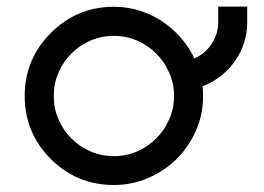

<svg xmlns="http://www.w3.org/2000/svg" viewBox="-20 -542 776 565"><path d="M314.9 2.4Q206.1 2.4 129.4 -74.2Q52.7 -150.9 52.7 -259.8Q52.7 -368.2 129.4 -444.8Q206.5 -522 314.9 -522Q368.7 -522 416.3 -501.2Q463.9 -480.5 499.5 -444.3Q531.7 -412.1 552.2 -370.1Q572.8 -379.4 587.9 -394.5Q604 -410.6 613 -431.6Q622.1 -452.6 622.1 -476.6V-522.5H707.5V-476.6Q707.5 -435.5 691.7 -398.9Q675.8 -362.3 648.4 -335Q621.1 -307.6 584.5 -291.5L576.2 -288.1Q577.6 -274.4 577.6 -259.8Q577.6 -205.6 556.9 -158Q536.1 -110.4 500.2 -74.7Q464.4 -39.1 416.5 -18.3Q368.7 2.4 314.9 2.4ZM314.9 -82.5Q351.1 -82.5 383.3 -96.4Q415.5 -110.4 439.7 -134.5Q463.9 -158.7 478 -190.9Q492.2 -223.1 492.2 -259.8Q492.2 -295.9 478 -328.1Q463.9 -360.4 439.7 -384.5Q415.5 -408.7 383.3 -422.6Q351.1 -436.5 314.9 -436.5Q278.3 -436.5 246.3 -422.6Q214.4 -408.7 190.2 -384.5Q166 -360.4 152.1 -328.1Q138.2 -295.9 138.2 -259.8Q138.2 -223.1 152.1 -190.9Q166 -158.7 190.2 -134.5Q214.4 -110.4 246.3 -96.4Q278.3 -82.5 314.9 -82.5Z"/></svg>

Font: Proletarsk
Style: Regular
Weight: 400
Designer: Peter Wiegel, original typeface by Carl Albert Fahrenwaldt 1901
Foundry: Peter Wiegel
Version: Version 1.000 2010 initial release